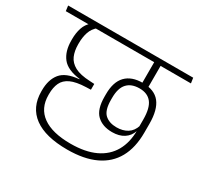

<svg xmlns="http://www.w3.org/2000/svg" viewBox="-160 -796 1001 964"><g transform="rotate(30 341.0 -313.5)"><path d="M430.5 -597.5H631L627 -628H426.5ZM529 -608H492.5V-484L529 -484.5ZM701 -628H-24L-20 -597.5H705.5ZM492.5 -465.5H529.5V-609H492.5ZM333 1Q430 1 495.2 -29.8Q560.5 -60.5 593.5 -120Q626.5 -179.5 626.5 -266.5V-317.5Q626.5 -399 594.8 -439Q563 -479 495 -479Q431 -479 397 -443.8Q363 -408.5 363 -337.5V-323.5Q363 -249.5 395.8 -218.5Q428.5 -187.5 484 -187.5Q525 -187.5 552 -205Q579 -222.5 589.5 -254H593L590.5 -285.5Q579.5 -251.5 553.8 -235.5Q528 -219.5 491.5 -219.5Q449 -219.5 424 -242.2Q399 -265 399 -325.5V-336.5Q399 -393.5 423.8 -420.2Q448.5 -447 495.5 -447Q542 -447 565.5 -417Q589 -387 589 -320.5V-272.5L589.5 -265.5V-259.5Q589.5 -188.5 560.8 -137.8Q532 -87 475 -60Q418 -33 332.5 -33Q226.5 -33 170.8 -73Q115 -113 115 -190V-194.5Q115 -233.5 127.5 -260.2Q140 -287 171.2 -301.5Q202.5 -316 259 -318L286.5 -319V-352.5L260.5 -354Q203.5 -356.5 172.5 -373.2Q141.5 -390 129.2 -418.2Q117 -446.5 117 -484.5V-491Q117 -525.5 126.5 -554.5Q136 -583.5 162 -604.5H119Q97 -586.5 87.2 -557Q77.5 -527.5 77.5 -492V-484Q77.5 -421.5 107 -384Q136.5 -346.5 210 -337.5V-335.5Q135.5 -329.5 105.2 -292.8Q75 -256 75 -193.5V-187.5Q75 -95.5 140.8 -47.2Q206.5 1 333 1Z"/></g></svg>

Font: Anek Devanagari ExtraLight
Style: Regular
Weight: 250
Designer: Kailash Malviya (Devanagari) & Yesha Goshar (Latin)
Foundry: Ek Type
Version: Version 1.003